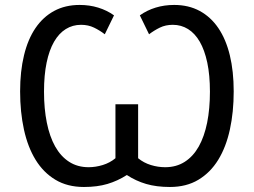

<svg xmlns="http://www.w3.org/2000/svg" viewBox="-20 -743 1022 773"><path d="M675.8 -643.1Q646.5 -643.1 623.5 -631.8Q600.6 -620.6 580.1 -605L543 -681.2Q571.8 -701.7 606.7 -712.4Q641.6 -723.1 681.2 -723.1Q739.3 -723.1 783.9 -699Q828.6 -674.8 859.1 -629.9Q889.6 -585 905.3 -520.5Q920.9 -456.1 920.9 -375Q920.9 -292 905.5 -221.4Q890.1 -150.9 858.6 -99.6Q827.1 -48.3 778.8 -19.3Q730.5 9.8 664.1 9.8Q609.9 9.8 568.4 -2.4Q526.9 -14.6 491.2 -38.1H490.2Q453.6 -14.6 412.6 -2.4Q371.6 9.8 317.9 9.8Q251.5 9.8 203.1 -19.3Q154.8 -48.3 123.3 -99.6Q91.8 -150.9 76.4 -221.4Q61 -292 61 -375Q61 -456.1 76.7 -520.5Q92.3 -585 122.8 -629.9Q153.3 -674.8 198 -699Q242.7 -723.1 300.8 -723.1Q340.3 -723.1 375.2 -712.4Q410.2 -701.7 439 -681.2L401.9 -605Q381.8 -620.6 358.6 -631.8Q335.4 -643.1 306.2 -643.1Q272.5 -643.1 244.9 -626Q217.3 -608.9 197.8 -575.2Q178.2 -541.5 167.7 -491Q157.2 -440.4 157.2 -374Q157.2 -305.2 168.5 -249.3Q179.7 -193.4 202.1 -153.3Q224.6 -113.3 258.3 -91.6Q292 -69.8 336.9 -69.8Q364.7 -69.8 393.6 -78.6Q422.4 -87.4 444.8 -106V-323.2H536.1V-106Q558.6 -87.4 587.4 -78.6Q616.2 -69.8 645 -69.8Q689.9 -69.8 723.9 -91.6Q757.8 -113.3 780.3 -153.3Q802.7 -193.4 814 -249.3Q825.2 -305.2 825.2 -374Q825.2 -440.4 814.5 -491Q803.7 -541.5 784.2 -575.2Q764.6 -608.9 737.1 -626Q709.5 -643.1 675.8 -643.1Z"/></svg>

Font: Genotype
Style: Regular
Weight: 400
Foundry: Ascender Corporation
Version: Version 1.00